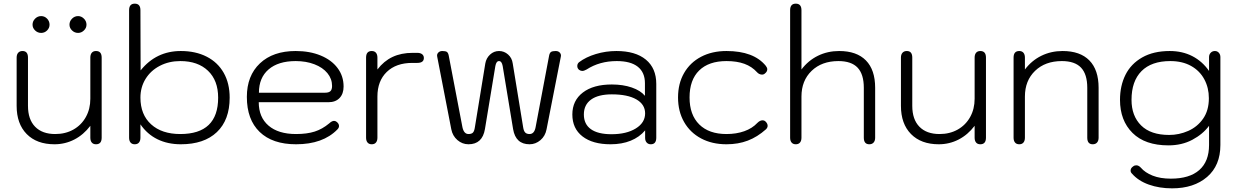

<svg xmlns="http://www.w3.org/2000/svg" viewBox="-20 -779 6767 1050"><path d="M71 -200V-464Q71 -481 79.5 -490.5Q88 -500 103 -500Q133 -500 133 -464V-200Q133 -126 172 -86Q211 -46 282 -46Q338 -46 381.5 -70.5Q425 -95 449.5 -139Q474 -183 474 -239V-464Q474 -481 482 -490.5Q490 -500 505 -500Q536 -500 536 -464V-26Q536 10 505 10Q490 10 482 0.5Q474 -9 474 -26V-91Q437 -42 386.5 -16Q336 10 278 10Q181 10 126 -46Q71 -102 71 -200ZM158 -644Q158 -663 172 -677Q186 -691 205 -691Q224 -691 237.5 -677Q251 -663 251 -644Q251 -626 237.5 -612.5Q224 -599 205 -599Q186 -599 172 -612.5Q158 -626 158 -644ZM360 -644Q360 -663 374 -677Q388 -691 407 -691Q425 -691 439 -677Q453 -663 453 -644Q453 -626 439 -612.5Q425 -599 407 -599Q388 -599 374 -612.5Q360 -626 360 -644Z M686 -26V-723Q686 -759 717 -759Q748 -759 748 -723L749 -394Q834 -500 969 -500Q1050 -500 1110.5 -469Q1171 -438 1203.5 -380.5Q1236 -323 1236 -245Q1236 -123 1166 -56.5Q1096 10 969 10Q897 10 841 -17.5Q785 -45 748 -99V-26Q748 -9 740 0.5Q732 10 717 10Q702 10 694 0.5Q686 -9 686 -26ZM1173 -245Q1173 -339 1117.5 -392Q1062 -445 966 -445Q904 -445 854 -419Q804 -393 776 -347.5Q748 -302 748 -245Q748 -152 806.5 -99Q865 -46 966 -46Q1173 -46 1173 -245Z M1330 -249Q1330 -365 1401.5 -432.5Q1473 -500 1597 -500Q1674 -500 1733.5 -475.5Q1793 -451 1826 -407Q1859 -363 1859 -306Q1859 -266 1837 -243Q1815 -220 1776 -220H1395Q1395 -138 1448.5 -92Q1502 -46 1599 -46Q1659 -46 1701 -59.5Q1743 -73 1780 -104Q1795 -118 1807 -118Q1815 -118 1822 -112Q1834 -102 1834 -90Q1834 -80 1825 -71Q1746 10 1599 10Q1470 10 1400 -57.5Q1330 -125 1330 -249ZM1758 -272Q1778 -272 1787 -280.5Q1796 -289 1796 -309Q1796 -348 1770.5 -379Q1745 -410 1699.5 -427.5Q1654 -445 1597 -445Q1502 -445 1449 -399.5Q1396 -354 1396 -272Z M1982 -26V-464Q1982 -500 2013 -500Q2028 -500 2036 -490.5Q2044 -481 2044 -464V-399Q2079 -445 2126.5 -467.5Q2174 -490 2237 -490H2262Q2279 -490 2288.5 -482.5Q2298 -475 2298 -462Q2298 -435 2262 -435H2235Q2146 -435 2095 -385.5Q2044 -336 2044 -251V-26Q2044 -9 2036 0.5Q2028 10 2013 10Q1998 10 1990 0.5Q1982 -9 1982 -26Z M2448 -72 2371 -469Q2368 -482 2376.5 -491Q2385 -500 2399 -500Q2417 -500 2424 -495Q2431 -490 2434 -475L2509 -83Q2517 -46 2542 -46Q2559 -46 2566.5 -54Q2574 -62 2577 -83L2634 -432Q2639 -461 2660 -480.5Q2681 -500 2709 -500Q2737 -500 2758.5 -481Q2780 -462 2784 -432L2841 -83Q2844 -63 2852 -54.5Q2860 -46 2876 -46Q2902 -46 2909 -83L2983 -475Q2986 -490 2993.5 -495Q3001 -500 3019 -500Q3034 -500 3042 -490.5Q3050 -481 3047 -469L2969 -72Q2962 -35 2935.5 -12.5Q2909 10 2876 10Q2800 10 2786 -73L2729 -418Q2724 -445 2709 -445Q2694 -445 2689 -418L2632 -73Q2618 10 2542 10Q2508 10 2481.5 -13Q2455 -36 2448 -72Z M3110 -153Q3110 -229 3167.5 -273Q3225 -317 3326 -317Q3387 -317 3435 -300.5Q3483 -284 3507 -255V-324Q3507 -383 3468 -414Q3429 -445 3353 -445Q3259 -445 3188 -399Q3174 -391 3164 -391Q3156 -391 3147 -397Q3137 -405 3137 -418Q3137 -431 3147 -439Q3184 -467 3238.5 -483.5Q3293 -500 3351 -500Q3455 -500 3512 -453Q3569 -406 3569 -320V-26Q3569 10 3539 10Q3525 10 3516.5 0.5Q3508 -9 3508 -25V-66Q3477 -29 3429 -9.5Q3381 10 3319 10Q3221 10 3165.5 -33Q3110 -76 3110 -153ZM3508 -159Q3508 -208 3460 -235.5Q3412 -263 3326 -263Q3252 -263 3212.5 -234.5Q3173 -206 3173 -153Q3173 -100 3211.5 -72.5Q3250 -45 3324 -45Q3406 -45 3457 -76.5Q3508 -108 3508 -159Z M3688 -246Q3688 -322 3721 -379.5Q3754 -437 3814 -468.5Q3874 -500 3953 -500Q4102 -500 4168 -419Q4176 -409 4176 -400Q4176 -387 4163 -377Q4157 -371 4147 -371Q4140 -371 4132.5 -374.5Q4125 -378 4120 -384Q4092 -415 4051 -430Q4010 -445 3953 -445Q3856 -445 3803.5 -393.5Q3751 -342 3751 -246Q3751 -151 3804 -98.5Q3857 -46 3953 -46Q4007 -46 4050.5 -61.5Q4094 -77 4122 -107Q4136 -121 4150 -121Q4160 -121 4167 -114Q4178 -103 4178 -91Q4178 -81 4169 -72Q4122 -30 4069.5 -10Q4017 10 3953 10Q3874 10 3814 -22Q3754 -54 3721 -112Q3688 -170 3688 -246Z M4301 -26V-723Q4301 -759 4332 -759Q4363 -759 4363 -723V-399Q4400 -448 4453 -474Q4506 -500 4569 -500Q4665 -500 4715.5 -448.5Q4766 -397 4766 -299V-26Q4766 -9 4757.5 0.5Q4749 10 4734 10Q4704 10 4704 -26V-299Q4704 -373 4670 -409Q4636 -445 4565 -445Q4474 -445 4418.5 -391.5Q4363 -338 4363 -251V-26Q4363 -9 4355 0.5Q4347 10 4332 10Q4317 10 4309 0.5Q4301 -9 4301 -26Z M4907 -200V-464Q4907 -481 4915.5 -490.5Q4924 -500 4939 -500Q4969 -500 4969 -464V-200Q4969 -126 5008 -86Q5047 -46 5118 -46Q5174 -46 5217.5 -70.5Q5261 -95 5285.5 -139Q5310 -183 5310 -239V-464Q5310 -481 5318 -490.5Q5326 -500 5341 -500Q5372 -500 5372 -464V-26Q5372 10 5341 10Q5326 10 5318 0.5Q5310 -9 5310 -26V-91Q5273 -42 5222.5 -16Q5172 10 5114 10Q5017 10 4962 -46Q4907 -102 4907 -200Z M5523 -26V-464Q5523 -500 5554 -500Q5569 -500 5577 -490.5Q5585 -481 5585 -464V-399Q5622 -448 5675 -474Q5728 -500 5791 -500Q5887 -500 5937.5 -448.5Q5988 -397 5988 -299V-26Q5988 -9 5979.5 0.5Q5971 10 5956 10Q5926 10 5926 -26V-299Q5926 -373 5892 -409Q5858 -445 5787 -445Q5696 -445 5640.5 -391.5Q5585 -338 5585 -251V-26Q5585 -9 5577 0.5Q5569 10 5554 10Q5539 10 5531 0.5Q5523 -9 5523 -26Z M6170 170Q6163 163 6163 154Q6163 140 6177 131Q6184 125 6194 125Q6207 125 6219 138Q6242 165 6283.5 181.5Q6325 198 6383 198Q6485 198 6538.5 151Q6592 104 6592 14V-91Q6558 -45 6500.5 -14.5Q6443 16 6370 16Q6242 16 6173.5 -52Q6105 -120 6105 -233Q6105 -310 6135 -370Q6165 -430 6226.5 -465Q6288 -500 6377 -500Q6446 -500 6500.5 -472Q6555 -444 6592 -391V-467Q6592 -481 6601 -490.5Q6610 -500 6624 -500Q6637 -500 6645.5 -490.5Q6654 -481 6654 -467V14Q6654 126 6581.5 188.5Q6509 251 6390 251Q6320 251 6262.5 230.5Q6205 210 6170 170ZM6591 -242Q6591 -299 6566 -345.5Q6541 -392 6493.5 -418.5Q6446 -445 6380 -445Q6277 -445 6222.5 -390Q6168 -335 6168 -233Q6168 -145 6220.5 -93Q6273 -41 6374 -41Q6428 -41 6478 -63Q6528 -85 6559.5 -130Q6591 -175 6591 -242Z"/></svg>

Font: Kodchasan Light
Style: Regular
Weight: 300
Version: Version 1.000; ttfautohint (v1.6)